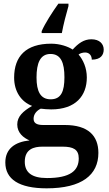

<svg xmlns="http://www.w3.org/2000/svg" viewBox="-20 -786 593 1046"><path d="M207 -616V-606H317C325 -651 341 -712 353 -753V-766H298C267 -723 225 -658 207 -616ZM234 240C426 240 516 167 516 47C516 -46 461 -105 333 -105H215C179 -105 163 -116 163 -139C163 -165 181 -184 202 -194C215 -192 243 -190 259 -190C392 -190 453 -264 453 -364C453 -416 433 -460 408 -489C417 -496 431 -500 444 -500C466 -500 480 -484 480 -461C529 -461 545 -487 545 -516C545 -546 523 -572 478 -572C436 -572 406 -549 376 -516C350 -533 306 -548 259 -548C121 -548 57 -479 57 -363C57 -287 96 -231 155 -209C105 -180 74 -151 74 -108C74 -62 108 -35 141 -21C61 -13 9 25 9 99C9 190 83 240 234 240ZM256 -245C200 -245 179 -289 179 -364C179 -442 199 -492 255 -492C312 -492 331 -444 331 -365C331 -288 313 -245 256 -245ZM236 184C151 184 115 152 115 95C115 26 165 13 211 13H321C379 13 409 28 409 77C409 144 362 184 236 184Z"/></svg>

Font: Noto Serif Oriya SemiBold
Style: Regular
Weight: 600
Designer: David Williams
Foundry: Google LLC, David Williams
Version: Version 1.051